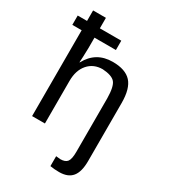

<svg xmlns="http://www.w3.org/2000/svg" viewBox="-223 -829 1003 1141"><g transform="rotate(30 278.0 -258.5)"><path d="M157 0H69V-589H5V-653H69V-725H157V-653H304V-589H157V-517Q157 -497 155 -455Q153 -419 153 -418H155Q209 -519 324 -519Q411 -519 451 -475.5Q491 -432 491 -333V65Q491 139 462.5 173.5Q434 208 374 208Q339 208 312 203V135L342 138Q376 138 389.5 120Q403 102 403 52V-315Q402 -395 380 -421Q358 -447 294 -451Q232 -451 194.5 -408Q157 -365 157 -292Z"/></g></svg>

Font: Libra Sans
Style: Regular
Weight: 400
Foundry: Context Ltd
Version: Version 1.002